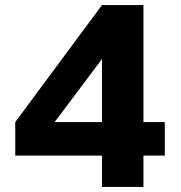

<svg xmlns="http://www.w3.org/2000/svg" viewBox="-20 -735 712 755"><path d="M544 0H381V-123H40V-255L381 -715H544V-255H628V-123H544ZM381 -503 195 -255H381Z"/></svg>

Font: Wix Madefor Text ExtraBold
Style: Regular
Weight: 800
Designer: Dalton Maag Ltd
Foundry: Dalton Maag Ltd
Version: Version 3.100